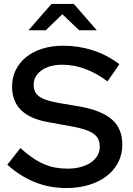

<svg xmlns="http://www.w3.org/2000/svg" viewBox="-20 -940 671 970"><path d="M17 -108 83 -192Q114 -164 143 -144Q172 -124 200.5 -111.5Q229 -99 259 -93.5Q289 -88 322 -88Q357 -88 387 -96Q417 -104 438.5 -118.5Q460 -133 472 -153.5Q484 -174 484 -199Q484 -232 467.5 -251Q451 -270 418 -282Q385 -294 336 -302.5Q287 -311 223 -323Q41 -355 41 -502Q41 -548 59.5 -586Q78 -624 112 -651.5Q146 -679 193.5 -694Q241 -709 300 -709Q377 -709 448.5 -686Q520 -663 583 -616Q569 -594 553.5 -572.5Q538 -551 523 -529Q470 -569 412.5 -591Q355 -613 295 -613Q230 -613 190 -584.5Q150 -556 150 -512Q150 -482 165 -464.5Q180 -447 210 -436.5Q240 -426 284.5 -418.5Q329 -411 388 -401Q495 -381 546.5 -335.5Q598 -290 598 -209Q598 -161 577.5 -120.5Q557 -80 519.5 -51Q482 -22 430 -6Q378 10 315 10Q230 10 155.5 -20Q81 -50 17 -108ZM380 -787Q359 -807 337.5 -827.5Q316 -848 295 -868L211 -787H124Q153 -820 182 -853.5Q211 -887 240 -920H353Q382 -887 411 -853.5Q440 -820 469 -787Z"/></svg>

Font: Rosa Sans Medium
Style: Regular
Weight: 500
Designer: Pentagram / MCKL
Foundry: Pentagram / MCKL
Version: Version 1.005;September 16, 2019;FontCreator 11.5.0.2425 64-